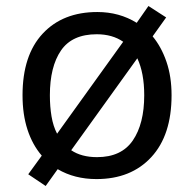

<svg xmlns="http://www.w3.org/2000/svg" viewBox="-20 -586 645 639"><path d="M551 -269Q551 -136 483.5 -63Q416 10 301 10Q228 10 172 -23L132 33L74 -6L119 -68Q88 -104 71.5 -154.5Q55 -205 55 -269Q55 -402 122 -474Q189 -546 304 -546Q377 -546 435 -510L474 -566L533 -528L488 -465Q517 -430 534 -380.5Q551 -331 551 -269ZM146 -269Q146 -231 151.5 -198.5Q157 -166 170 -141L390 -447Q354 -472 302 -472Q220 -472 183 -418Q146 -364 146 -269ZM460 -269Q460 -343 437 -392L217 -86Q251 -63 303 -63Q384 -63 422 -118.5Q460 -174 460 -269Z"/></svg>

Font: Noto Sans Zanabazar Square
Style: Regular
Weight: 400
Version: Version 2.005; ttfautohint (v1.8.4.7-5d5b)